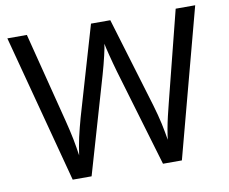

<svg xmlns="http://www.w3.org/2000/svg" viewBox="-78 -812 1086 911"><g transform="rotate(-10 465.0 -357.0)"><path d="M917 -714 727 0H636L497 -468Q491 -489 485 -511Q479 -533 474 -553Q469 -573 465.5 -587.5Q462 -602 461 -609Q460 -602 457.5 -587.5Q455 -573 450 -553Q445 -533 439.5 -510.5Q434 -488 427 -465L292 0H201L12 -714H106L217 -278Q223 -255 228 -232.5Q233 -210 237.5 -188.5Q242 -167 245 -147Q248 -127 251 -108Q254 -128 257.5 -149Q261 -170 266 -192.5Q271 -215 277 -238Q283 -261 289 -283L415 -714H508L639 -280Q646 -257 652 -233.5Q658 -210 663 -188Q668 -166 671.5 -145.5Q675 -125 678 -108Q681 -133 686 -160.5Q691 -188 698 -218Q705 -248 713 -279L823 -714Z"/></g></svg>

Font: hexlkorean05
Style: Book
Weight: 400
Designer: Jelle Bosma - Monotype Design Team
Foundry: Monotype Imaging Inc.
Version: Version 2.003